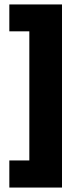

<svg xmlns="http://www.w3.org/2000/svg" viewBox="-20 -726 365 864"><path d="M259 118H112V-692H259ZM259 118H22V-4H259ZM259 -585H22V-706H259Z"/></svg>

Font: Bricolage Grotesque 24pt ExtraBold
Style: Regular
Weight: 800
Designer: Mathieu Triay
Foundry: Atelier Triay
Version: Version 1.001;gftools[0.9.33.dev8+g029e19f]